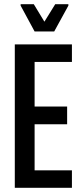

<svg xmlns="http://www.w3.org/2000/svg" viewBox="-20 -901 394 921"><path d="M51 0V-688H325V-604H146V-390H302V-305H146V-84H325V0ZM146 -750 79 -874V-881H142L193 -797L245 -881H308V-874L240 -750Z"/></svg>

Font: Saira ExtraCondensed SemiBold
Style: Regular
Weight: 600
Width: 2
Designer: Hector Gatti with collaboration of the Omnibus-Type team
Foundry: Omnibus-Type
Version: Version 1.101